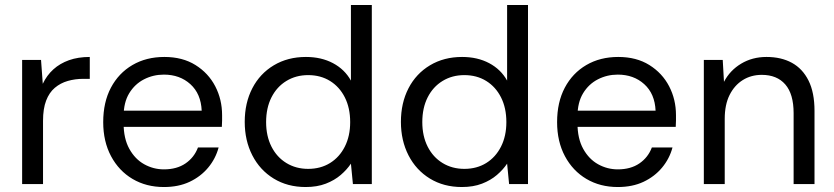

<svg xmlns="http://www.w3.org/2000/svg" viewBox="-20 -740 3354 772"><path d="M69 0V-499H145L152 -403Q168 -437 194.5 -461Q221 -485 257.5 -498Q294 -511 341 -511V-423H315Q282 -423 252.5 -414.5Q223 -406 200.5 -387Q178 -368 165.5 -335.5Q153 -303 153 -254V0Z M639 12Q568 12 513 -20.5Q458 -53 426.5 -112Q395 -171 395 -249Q395 -329 426 -387.5Q457 -446 512.5 -478.5Q568 -511 641 -511Q714 -511 766 -478.5Q818 -446 845.5 -393Q873 -340 873 -277Q873 -267 873 -255.5Q873 -244 872 -230H458V-295H791Q788 -363 745.5 -401.5Q703 -440 639 -440Q596 -440 559 -421Q522 -402 499.5 -365Q477 -328 477 -272V-244Q477 -183 500 -141.5Q523 -100 560 -79.5Q597 -59 639 -59Q691 -59 726 -83Q761 -107 776 -147H859Q847 -102 817 -66Q787 -30 742.5 -9Q698 12 639 12Z M1209 12Q1136 12 1080.5 -22Q1025 -56 994.5 -115.5Q964 -175 964 -250Q964 -326 994.5 -385Q1025 -444 1081 -477.5Q1137 -511 1210 -511Q1272 -511 1319 -486Q1366 -461 1391 -416V-720H1475V0H1399L1391 -82Q1375 -58 1350 -36.5Q1325 -15 1290 -1.5Q1255 12 1209 12ZM1219 -61Q1269 -61 1307 -84.5Q1345 -108 1366.5 -150.5Q1388 -193 1388 -249Q1388 -306 1366.5 -348.5Q1345 -391 1307 -414.5Q1269 -438 1219 -438Q1170 -438 1131.5 -414.5Q1093 -391 1071.5 -348.5Q1050 -306 1050 -249Q1050 -193 1071.5 -150.5Q1093 -108 1131.5 -84.5Q1170 -61 1219 -61Z M1837 12Q1764 12 1708.5 -22Q1653 -56 1622.5 -115.5Q1592 -175 1592 -250Q1592 -326 1622.5 -385Q1653 -444 1709 -477.5Q1765 -511 1838 -511Q1900 -511 1947 -486Q1994 -461 2019 -416V-720H2103V0H2027L2019 -82Q2003 -58 1978 -36.5Q1953 -15 1918 -1.5Q1883 12 1837 12ZM1847 -61Q1897 -61 1935 -84.5Q1973 -108 1994.5 -150.5Q2016 -193 2016 -249Q2016 -306 1994.5 -348.5Q1973 -391 1935 -414.5Q1897 -438 1847 -438Q1798 -438 1759.5 -414.5Q1721 -391 1699.5 -348.5Q1678 -306 1678 -249Q1678 -193 1699.5 -150.5Q1721 -108 1759.5 -84.5Q1798 -61 1847 -61Z M2464 12Q2393 12 2338 -20.5Q2283 -53 2251.5 -112Q2220 -171 2220 -249Q2220 -329 2251 -387.5Q2282 -446 2337.5 -478.5Q2393 -511 2466 -511Q2539 -511 2591 -478.5Q2643 -446 2670.5 -393Q2698 -340 2698 -277Q2698 -267 2698 -255.5Q2698 -244 2697 -230H2283V-295H2616Q2613 -363 2570.5 -401.5Q2528 -440 2464 -440Q2421 -440 2384 -421Q2347 -402 2324.5 -365Q2302 -328 2302 -272V-244Q2302 -183 2325 -141.5Q2348 -100 2385 -79.5Q2422 -59 2464 -59Q2516 -59 2551 -83Q2586 -107 2601 -147H2684Q2672 -102 2642 -66Q2612 -30 2567.5 -9Q2523 12 2464 12Z M2810 0V-499H2886L2891 -411Q2915 -457 2960 -484Q3005 -511 3062 -511Q3121 -511 3164 -487.5Q3207 -464 3231 -416Q3255 -368 3255 -294V0H3171V-285Q3171 -362 3137.5 -400.5Q3104 -439 3043 -439Q3000 -439 2966.5 -418Q2933 -397 2913.5 -358Q2894 -319 2894 -262V0Z"/></svg>

Font: DM Sans 20pt
Style: Regular
Weight: 400
Version: Version 4.004;gftools[0.9.30]